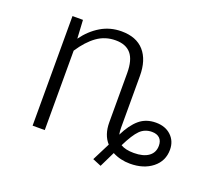

<svg xmlns="http://www.w3.org/2000/svg" viewBox="-106 -665 934 861"><g transform="rotate(20 360.5 -234.5)"><path d="M721 -109Q721 -55 679.5 -22Q638 11 573 11Q527 11 489 -9L453 65L412 48L455 -37Q423 -72 423 -132V-366Q423 -429 398.5 -458Q374 -487 325 -487Q275 -487 236 -459Q197 -431 163 -379V0H105V-523H155L160 -435Q193 -481 237.5 -507.5Q282 -534 336 -534Q407 -534 444 -492Q481 -450 481 -374V-127Q481 -110 484 -95Q510 -148 542 -175Q574 -202 621 -202Q666 -202 693.5 -176Q721 -150 721 -109ZM668 -109Q668 -132 655 -144.5Q642 -157 618 -157Q584 -157 561 -134Q538 -111 510 -54Q533 -40 573 -40Q618 -40 643 -58Q668 -76 668 -109Z"/></g></svg>

Font: Fira Sans Light
Style: Regular
Weight: 300
Designer: bBox Type GmbH & Carrois Corporate GbR & Edenspiekermann AG
Foundry: bBox Type GmbH & Carrois Corporate GbR & Edenspiekermann AG
Version: Version 4.301